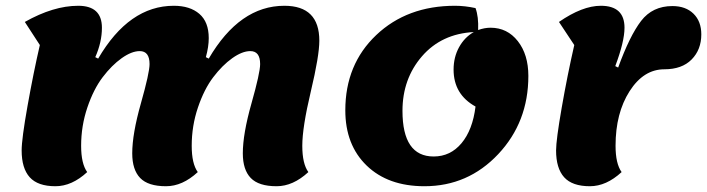

<svg xmlns="http://www.w3.org/2000/svg" viewBox="-20 -620 2449 665"><path d="M172 25Q111 25 83 -6Q55 -37 55 -99Q55 -139 75.5 -254Q96 -369 118 -464L66 -544Q165 -600 251 -600Q333 -600 333 -524Q333 -474 310 -422L320 -417Q427 -600 582 -600Q638 -600 670.5 -572Q703 -544 703 -488Q703 -458 693 -422L703 -417Q810 -600 965 -600Q1086 -600 1086 -479Q1086 -427 1056.5 -303Q1027 -179 1027 -115Q1027 -53 1048 -24Q995 25 938 25Q876 25 848.5 -3.5Q821 -32 821 -89Q821 -156 851 -262Q881 -368 881 -398Q881 -443 847 -443Q819 -443 784.5 -418.5Q750 -394 718.5 -352.5Q687 -311 665.5 -247.5Q644 -184 644 -115Q644 -53 665 -24Q612 25 555 25Q493 25 465.5 -3.5Q438 -32 438 -89Q438 -156 468 -262Q498 -368 498 -398Q498 -443 464 -443Q436 -443 401.5 -418.5Q367 -394 335.5 -352.5Q304 -311 282.5 -247.5Q261 -184 261 -115Q261 -53 282 -24Q229 25 172 25Z M1450 25Q1324 25 1250 -46.5Q1176 -118 1176 -238Q1176 -397 1283 -498.5Q1390 -600 1556 -600Q1590 -600 1627 -592Q1638 -562 1636 -516Q1658 -524 1679 -524Q1737 -524 1773.5 -477.5Q1810 -431 1810 -357Q1810 -197 1705.5 -86Q1601 25 1450 25ZM1374 -236Q1374 -78 1482 -78Q1540 -78 1578.5 -124Q1617 -170 1627 -251Q1551 -293 1551 -379Q1551 -422 1570 -456.5Q1589 -491 1621 -509Q1509 -503 1441.5 -425Q1374 -347 1374 -236Z M2023 25Q1962 25 1934 -6Q1906 -37 1906 -99Q1906 -135 1925.5 -247Q1945 -359 1969 -464L1916 -544Q1997 -600 2061 -600Q2143 -600 2143 -524Q2143 -476 2111 -391L2121 -386Q2161 -496 2200.5 -547.5Q2240 -599 2309 -599Q2355 -599 2382 -572.5Q2409 -546 2409 -501Q2409 -448 2375.5 -414Q2342 -380 2281 -380Q2209 -380 2160.5 -304Q2112 -228 2112 -115Q2112 -53 2133 -24Q2080 25 2023 25Z"/></svg>

Font: Lemonada
Style: Bold
Weight: 700
Designer: Mohamed Gaber (Arabic), Eduardo Tunni (Latin)
Foundry: Kief Type Foundry
Version: Version 4.004